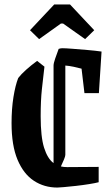

<svg xmlns="http://www.w3.org/2000/svg" viewBox="-20 -834 503 864"><path d="M180 -534Q174 -483 168.5 -432.5Q163 -382 163 -311Q163 -218 178.5 -169Q194 -120 221 -100V-539Q221 -549 228 -569.5Q235 -590 244 -614Q253 -617 260 -617Q275 -617 306.5 -614.5Q338 -612 373.5 -609Q409 -606 437 -602L425 -415H360L347 -525Q333 -529 311.5 -533.5Q290 -538 274 -539V-137Q274 -131 268 -116.5Q262 -102 254 -85Q267 -82 282 -82L424 -83V-14Q409 -10 381 -5.5Q353 -1 322 2.5Q291 6 267.5 8Q244 10 238 10Q179 10 132.5 -20.5Q86 -51 59 -115Q32 -179 32 -280Q32 -344 40.5 -397Q49 -450 62 -483Q75 -500 98 -520.5Q121 -541 147 -560ZM156 -658 115 -698 224 -814H295L404 -698L363 -658L264 -728H254Z"/></svg>

Font: Grenze Gotisch SemiBold
Style: Regular
Weight: 600
Designer: Renata Polastri
Foundry: Omnibus-Type
Version: Version 1.001